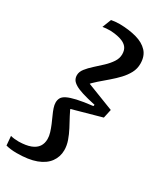

<svg xmlns="http://www.w3.org/2000/svg" viewBox="-260 -829 886 1051"><g transform="rotate(30 183.0 -304.0)"><path d="M107 -392Q107 -413 123 -433.5Q139 -454 162.5 -475Q186 -496 209.5 -518Q233 -540 249 -564Q265 -588 265 -614Q265 -642 251 -658.5Q237 -675 210 -683.5Q183 -692 145 -694Q130 -694 118 -693Q106 -692 96 -690L118 -746Q126 -748 141.5 -749.5Q157 -751 171 -751Q231 -750 277.5 -737Q324 -724 350.5 -695.5Q377 -667 377 -619Q377 -587 362.5 -560Q348 -533 325.5 -509Q303 -485 276 -462Q249 -439 223 -416.5Q197 -394 177 -370L175 -392L363 -319L351 -264L150 -208L161 -231Q170 -206 185.5 -177.5Q201 -149 216.5 -119.5Q232 -90 242.5 -60Q253 -30 253 -1Q253 41 229 74Q205 107 157 125Q109 143 34 143Q15 143 -2 141Q-19 139 -34 135L-39 77Q-28 80 -15 81.5Q-2 83 13 83Q59 82 87.5 71Q116 60 129.5 40Q143 20 143 -8Q143 -27 136.5 -48Q130 -69 121 -90.5Q112 -112 102.5 -132.5Q93 -153 87 -171Q81 -189 81 -204Q81 -220 88 -233Q95 -246 115 -256Q135 -266 172 -274.5Q209 -283 270 -290L272 -299Q221 -310 189 -320Q157 -330 139 -341Q121 -352 114 -364Q107 -376 107 -392Z"/></g></svg>

Font: Roboto Serif Medium
Style: Italic
Weight: 500
Italic angle: -10°
Designer: Greg Gazdowicz
Foundry: Commercial Type
Version: Version 1.008